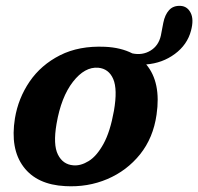

<svg xmlns="http://www.w3.org/2000/svg" viewBox="-20 -637 691 669"><path d="M345.5 -474Q401 -471.5 441 -451Q476 -443.5 504.2 -460.5Q532.5 -477.5 540.5 -513L549 -557.5Q554.5 -585.5 569.2 -601.8Q584 -618 609.5 -616.5Q633 -615 644.5 -592Q656 -569 645.5 -530Q632.5 -481 589.2 -449Q546 -417 489.5 -412.5Q542 -350 525.5 -237.5Q514 -156.5 468 -99.2Q422 -42 353.8 -13Q285.5 16 207 11.5Q108.5 6.5 61.8 -56Q15 -118.5 32 -224.5Q43.5 -294.5 83.2 -352.8Q123 -411 189.2 -444.5Q255.5 -478 345.5 -474ZM235 -61Q261 -58.5 289 -75.8Q317 -93 340.5 -135.5Q364 -178 377 -251Q390 -326 374.5 -361.8Q359 -397.5 322.5 -401Q275.5 -405 234.2 -352Q193 -299 177 -205.5Q164.5 -133 181.8 -98.5Q199 -64 235 -61Z"/></svg>

Font: Fraunces 9pt S100 SemiBold
Style: Italic
Weight: 600
Italic angle: -16°
Version: Version 1.000; ttfautohint (v1.8.3)